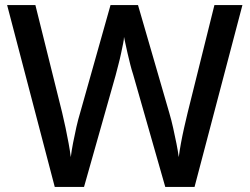

<svg xmlns="http://www.w3.org/2000/svg" viewBox="-20 -734 981 754"><path d="M932 -714 744 0H629L503 -441Q497 -459 491.5 -481Q486 -503 481 -524.5Q476 -546 472.5 -563Q469 -580 467 -589Q467 -580 463.5 -563Q460 -546 455.5 -524.5Q451 -503 445 -480.5Q439 -458 434 -438L310 0H195L8 -714H119L224 -292Q231 -263 237.5 -232Q244 -201 249.5 -171Q255 -141 258 -117Q261 -142 267 -173Q273 -204 280 -235Q287 -266 295 -292L414 -714H522L645 -290Q653 -263 660 -231.5Q667 -200 673 -170Q679 -140 682 -117Q685 -141 690.5 -171Q696 -201 703 -232Q710 -263 717 -292L822 -714Z"/></svg>

Font: Noto Sans Vithkuqi Medium
Style: Regular
Weight: 500
Version: Version 1.001